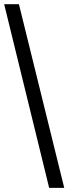

<svg xmlns="http://www.w3.org/2000/svg" viewBox="-20 -780 328 921"><path d="M215.8 121.1 0 -759.8H70.8L288.1 121.1Z"/></svg>

Font: Sitara
Style: Bold Italic
Weight: 700
Italic angle: -11°
Designer: Neelakash Kshetrimayum
Foundry: Neelakash Kshetrimayum
Version: Version 1.000;PS Version 1.000;PS 1.0;hotconv 1.;hotconv 1.0